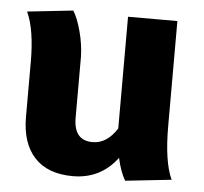

<svg xmlns="http://www.w3.org/2000/svg" viewBox="-46 -623 732 690"><g transform="rotate(5 319.5 -278.5)"><path d="M596 0 430 18Q412 -12 401 -62Q341 18 241 18Q150 18 102.5 -33.5Q55 -85 55 -179V-378Q55 -494 26 -557L191 -575Q207 -550 219.5 -503.5Q232 -457 233 -411V-192Q233 -110 301 -110Q353 -110 389 -167V-570H567V-191Q567 -63 596 0Z"/></g></svg>

Font: FiraGO ExtraBold
Style: Regular
Weight: 800
Designer: bBox Type
Foundry: bBox Type GmbH
Version: Version 1.001;PS 001.001;hotconv 1.0.88;makeotf.lib2.5.64775